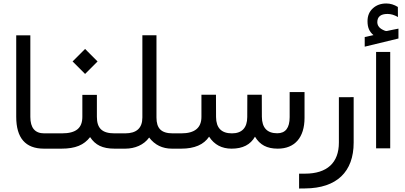

<svg xmlns="http://www.w3.org/2000/svg" viewBox="-20 -854 2325 1103"><path d="M266.1 -47.4C266.1 -74.2 262.2 -87.9 254.9 -87.9H233.9C180.7 -87.9 154.3 -119.6 154.3 -182.6V-650.9H73.2V-183.1C73.2 -61 126.5 0 232.4 0H254.9C262.2 0 266.1 -14.2 266.1 -42Z M249.5 -87.9C241.2 -87.9 237.3 -74.2 237.3 -47.4V-42C237.3 -14.2 241.2 0 249.5 0H333C413.6 0 462.4 -21 497.6 -66.4C527.3 -21 568.4 0 638.2 0H648.4C655.8 0 659.7 -14.2 659.7 -42V-47.4C659.7 -74.2 655.8 -87.9 648.4 -87.9H637.7C565.4 -87.9 536.6 -118.2 536.6 -183.1V-309.1H453.1V-183.1C453.1 -118.7 417.5 -87.9 335.4 -87.9ZM468.8 -429.2 540.5 -501 468.8 -572.8 397 -501Z M643.6 -87.9C635.3 -87.9 631.3 -74.2 631.3 -47.4V-42C631.3 -14.2 635.3 0 643.6 0H699.7C754.4 0 806.2 -21 836.9 -64C869.1 -21.5 912.6 0 967.8 0H980.5C987.8 0 991.7 -14.2 991.7 -42V-47.4C991.7 -74.2 987.8 -87.9 980.5 -87.9H972.7C905.8 -87.9 878.9 -116.7 878.9 -179.2V-651.4H797.9V-179.2C797.9 -118.2 764.6 -87.9 698.7 -87.9Z M1575.7 0C1673.3 0 1729.5 -64 1729.5 -177.2V-325.2H1644V-181.2C1644 -119.1 1620.1 -88.4 1572.8 -88.4C1514.6 -88.4 1484.9 -120.1 1484.4 -183.1L1483.9 -309.6H1400.9L1400.4 -182.1C1400.4 -119.6 1369.6 -87.9 1312.5 -87.9C1252 -87.9 1221.7 -119.1 1221.2 -181.6L1220.7 -309.6H1137.2V-182.6C1137.2 -119.6 1098.6 -87.9 1021.5 -87.9H975.1C966.8 -87.9 962.9 -74.2 962.9 -47.4V-42C962.9 -14.2 966.8 0 975.1 0H1021C1097.2 0 1150.4 -22.9 1181.2 -68.8C1210.9 -22.9 1253.9 0 1310.5 0C1374.5 0 1418.9 -22.9 1444.8 -68.8C1472.7 -22 1513.2 0 1575.7 0Z M1698.2 143.6V229L1733.4 228.5C1914.6 227.1 2011.7 132.8 2011.7 -34.7V-295.9L1926.8 -295.4V-34.7C1926.8 81.1 1858.9 143.6 1732.4 143.6Z M2140.6 -2H2221.7V-555.7H2140.6ZM2075.2 -641.1V-585.9L2269 -632.8V-689.5C2263.7 -688.5 2253.9 -686.5 2238.8 -683.6C2223.6 -680.2 2212.4 -677.7 2204.1 -676.3C2202.6 -676.3 2202.6 -675.8 2200.2 -675.8C2196.8 -675.8 2194.3 -676.3 2190.4 -677.7C2159.7 -689.9 2148.4 -705.1 2147.5 -726.1C2147.5 -757.8 2167 -773.9 2206.1 -773.9C2226.1 -773.9 2246.1 -768.1 2266.1 -755.9L2265.6 -814C2244.6 -827.1 2222.7 -834 2199.2 -834C2168 -834 2142.1 -824.7 2122.1 -806.2C2101.6 -787.6 2091.3 -763.2 2091.3 -732.4C2091.3 -695.8 2101.6 -672.4 2125.5 -652.3Z"/></svg>

Font: Shabnam
Style: Regular
Weight: 400
Foundry: DejaVu fonts team - Redesigned by Saber Rastikerdar - Based on Vazir font
Version: Version 5.0.1